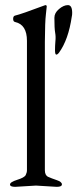

<svg xmlns="http://www.w3.org/2000/svg" viewBox="-20 -725 301 748"><path d="M46.9 -24.4Q75.2 -33.2 80.1 -43Q85 -52.7 85 -62V-565.9Q85 -628.9 39.1 -639.2Q31.2 -640.6 31.2 -651.4Q31.2 -662.1 38.1 -664.1Q63 -669.9 153.8 -704.1H154.8L155.8 -705.1Q162.1 -705.1 162.1 -700.2Q162.1 -695.3 158.7 -668Q155.3 -640.6 154.8 -562V-62Q154.8 -42 167.5 -36.1Q180.2 -30.3 200.7 -23.4Q221.2 -16.6 221.2 -6.8Q221.2 2.9 201.2 2.9L120.1 -2L39.1 2.9Q19 2.9 19 -6.3Q19 -15.6 46.9 -24.4ZM191.9 -655.8Q191.9 -674.8 210 -689.9Q228 -705.1 244.6 -705.1Q261.2 -705.1 261.2 -674.8Q261.2 -666 259.8 -661.1Q246.6 -570.3 210 -520Q204.1 -512.2 199.2 -512.2Q194.3 -512.7 194.3 -529.3Q194.3 -545.9 195.8 -564Q197.8 -582 194.8 -598.1Q191.9 -614.3 191.9 -655.8Z"/></svg>

Font: EBGaramond
Style: Regular
Weight: 400
Version: Version 000.012g